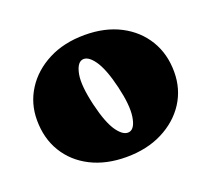

<svg xmlns="http://www.w3.org/2000/svg" viewBox="-83 -821 709 644"><g transform="rotate(-20 271.0 -499.5)"><path d="M274.5 -715.5Q347 -715.5 401 -687.5Q455 -659.5 485 -610.2Q515 -561 515 -496.5Q515 -435.5 483.8 -387.2Q452.5 -339 396.8 -310.8Q341 -282.5 267.5 -282.5Q195.5 -282.5 141.2 -310Q87 -337.5 57 -386.8Q27 -436 27 -501.5Q27 -561 58 -609.5Q89 -658 144.8 -686.8Q200.5 -715.5 274.5 -715.5ZM305.5 -358.5Q325.5 -363.5 331.5 -403Q337.5 -442.5 321 -512Q304 -583 281.5 -614.2Q259 -645.5 238 -640Q219 -634.5 212.2 -596.8Q205.5 -559 222.5 -486.5Q239.5 -415 262 -384.2Q284.5 -353.5 305.5 -358.5Z"/></g></svg>

Font: Fraunces 9pt S050 Black
Style: Regular
Weight: 900
Version: Version 1.000; ttfautohint (v1.8.3)